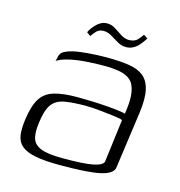

<svg xmlns="http://www.w3.org/2000/svg" viewBox="-85 -598 639 681"><g transform="rotate(15 234.5 -257.5)"><path d="M195 7Q139 7 105 0.5Q71 -6 53.5 -20.5Q36 -35 32.5 -59Q29 -83 34 -118Q41 -169 57.5 -195.5Q74 -222 106.5 -232Q139 -242 192 -242Q217 -242 245.5 -241Q274 -240 300 -238Q326 -236 345 -233.5Q364 -231 370 -229Q378 -279 373 -308.5Q368 -338 352.5 -351.5Q337 -365 312 -369.5Q287 -374 254 -374Q221 -374 187.5 -371.5Q154 -369 126.5 -362.5Q99 -356 84 -346L87 -357Q89 -376 103.5 -383.5Q118 -391 132 -394Q151 -399 186 -402Q221 -405 256 -405Q303 -405 337 -400Q371 -395 391.5 -379Q412 -363 419.5 -330.5Q427 -298 419 -242L390 -34Q384 -12 340 -2.5Q296 7 195 7ZM198 -19Q274 -19 307.5 -25.5Q341 -32 346 -46L366 -204Q359 -208 334 -211Q309 -214 280 -217Q251 -220 230 -220Q182 -220 151.5 -214.5Q121 -209 105.5 -188Q90 -167 84 -120Q79 -86 84.5 -63.5Q90 -41 115.5 -30Q141 -19 198 -19ZM312 -458Q296 -458 281 -466.5Q266 -475 251.5 -484Q237 -493 221 -493Q205 -493 195 -482Q185 -471 180 -463L166 -473Q167 -477 172 -484.5Q177 -492 185 -501Q193 -510 203.5 -516Q214 -522 227 -522Q244 -522 258 -512.5Q272 -503 286.5 -494Q301 -485 316 -485Q337 -485 348 -497.5Q359 -510 363 -517L378 -507Q376 -504 370.5 -496Q365 -488 357 -479Q349 -470 337.5 -464Q326 -458 312 -458Z"/></g></svg>

Font: Genos Light
Style: Italic
Weight: 300
Italic angle: -8°
Designer: Robert E. Leuschke
Foundry: Robert E. Leuschke
Version: Version 1.010